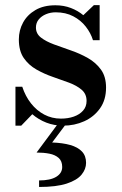

<svg xmlns="http://www.w3.org/2000/svg" viewBox="-20 -490 486 764"><path d="M41.5 10V-145H68.5Q81 -107 103.5 -78.5Q126 -50 156.2 -34Q186.5 -18 222.5 -18Q250.5 -18 273.5 -26Q296.5 -34 310.5 -49.8Q324.5 -65.5 324.5 -88.5Q324.5 -116 305 -132.8Q285.5 -149.5 254.8 -161Q224 -172.5 189.8 -184.2Q155.5 -196 124.8 -213.5Q94 -231 74.5 -259.2Q55 -287.5 55 -333Q55 -369.5 71.8 -400.2Q88.5 -431 121 -450Q153.5 -469 200.5 -469Q234 -469 262 -458.2Q290 -447.5 311.5 -429.5L353.5 -469.5H376.5V-330H350Q341 -359 321.2 -384.2Q301.5 -409.5 271.5 -425.2Q241.5 -441 201.5 -441Q181 -441 163 -433.5Q145 -426 134 -412.5Q123 -399 123 -380.5Q123 -356 143 -340.5Q163 -325 195 -313.2Q227 -301.5 262.5 -289.2Q298 -277 329.8 -259Q361.5 -241 381.8 -213Q402 -185 402 -141.5Q402 -92.5 378 -58.8Q354 -25 315.2 -7.5Q276.5 10 231 10Q195.5 10 164.5 -2Q133.5 -14 108.5 -35.5L64.5 10ZM135.5 254V228Q180 228 203.8 213.5Q227.5 199 227.5 174.5Q227.5 151 213.5 138.5Q199.5 126 176.5 121.5Q153.5 117 125.5 117L213.5 -1.5H246.5L187.5 77Q229.5 78.5 259.5 87Q289.5 95.5 306 112.8Q322.5 130 322.5 158Q322.5 183 304.5 205Q286.5 227 245.5 240.5Q204.5 254 135.5 254Z"/></svg>

Font: Bodoni Moda 9pt SemiBold
Style: Regular
Weight: 600
Designer: Owen Earl
Foundry: indestructible type
Version: Version 2.005